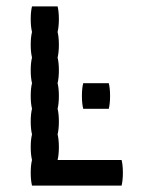

<svg xmlns="http://www.w3.org/2000/svg" viewBox="-20 -580 440 600"><path d="M364 -40Q364 -17 360 0H80Q76 -17 76 -40Q76 -64 80 -80Q76 -97 76 -120Q76 -144 80 -160Q76 -177 76 -200Q76 -224 80 -240Q76 -257 76 -280Q76 -304 80 -320Q76 -337 76 -360Q76 -384 80 -400Q76 -417 76 -440Q76 -464 80 -480Q76 -497 76 -520Q76 -544 80 -560H160Q164 -544 164 -520Q164 -497 160 -480Q164 -464 164 -440Q164 -417 160 -400Q164 -384 164 -360Q164 -337 160 -320Q164 -304 164 -280Q164 -257 160 -240Q164 -224 164 -200Q164 -177 160 -160Q164 -144 164 -120Q164 -97 160 -80H360Q364 -64 364 -40ZM240 -240Q236 -257 236 -280Q236 -304 240 -320H320Q324 -304 324 -280Q324 -257 320 -240Z"/></svg>

Font: VT323
Style: Regular
Weight: 400
Monospace: yes
Designer: Peter Hull
Version: Version 2.000